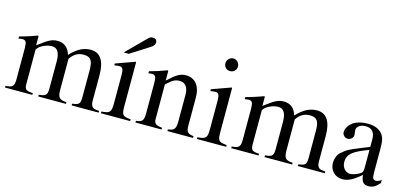

<svg xmlns="http://www.w3.org/2000/svg" viewBox="-66 -1214 3541 1677"><g transform="rotate(15 1704.0 -376.0)"><path d="M20.5 -462.9Q43.9 -468.8 63 -474.6Q82 -480.5 100.6 -486.3Q119.1 -492.2 137.2 -498.5Q155.3 -504.9 176.8 -512.7L184.6 -510.7V-426.8Q219.7 -453.1 244.1 -470.2Q268.6 -487.3 287.6 -496.6Q306.6 -505.9 322.3 -509.3Q337.9 -512.7 356.4 -512.7Q447.3 -512.7 474.6 -418Q521.5 -467.8 564.9 -490.2Q608.4 -512.7 657.2 -512.7Q787.1 -512.7 787.1 -315.4V-85Q787.1 -21.5 835.9 -18.6L864.3 -15.6V0H620.1V-15.6Q644.5 -18.6 658.7 -22.9Q672.9 -27.3 680.2 -35.6Q687.5 -43.9 689.9 -58.6Q692.4 -73.2 692.4 -97.7V-332Q692.4 -367.2 688.5 -390.6Q684.6 -414.1 674.8 -428.2Q665 -442.4 648.9 -448.7Q632.8 -455.1 609.4 -455.1Q570.3 -455.1 542 -439Q513.7 -422.9 488.3 -386.7V-105.5Q488.3 -80.1 491.7 -63Q495.1 -45.9 504.4 -35.6Q513.7 -25.4 529.3 -21Q544.9 -16.6 568.4 -15.6V0H318.4V-15.6Q341.8 -17.6 356.9 -21.5Q372.1 -25.4 380.4 -34.2Q388.7 -43 391.6 -57.6Q394.5 -72.3 394.5 -95.7V-337.9Q394.5 -455.1 322.3 -455.1Q291 -455.1 257.3 -441.4Q223.6 -427.7 204.1 -408.2Q189.5 -391.6 189.5 -388.7V-74.2Q189.5 -41 204.6 -29.3Q219.7 -17.6 264.6 -15.6V0H17.6V-15.6Q41 -16.6 56.2 -20.5Q71.3 -24.4 80.1 -33.2Q88.9 -42 92.3 -57.1Q95.7 -72.3 95.7 -94.7V-377Q95.7 -418 87.4 -433.1Q79.1 -448.2 56.6 -448.2Q46.9 -448.2 39.6 -446.8Q32.2 -445.3 20.5 -443.4Z M1066.4 -509.8V-113.3Q1066.4 -83 1068.8 -64.9Q1071.3 -46.9 1080.1 -36.6Q1088.9 -26.4 1105 -22.5Q1121.1 -18.6 1149.4 -15.6V0H884.8V-15.6Q914.1 -17.6 931.2 -22Q948.2 -26.4 957.5 -36.6Q966.8 -46.9 969.7 -64.9Q972.7 -83 972.7 -113.3V-372.1Q972.7 -409.2 964.4 -424.3Q956.1 -439.5 936.5 -439.5Q928.7 -439.5 918.5 -438.5Q908.2 -437.5 897.5 -435.5L889.6 -434.6V-451.2L1061.5 -512.7ZM939.5 -564.5 1104.5 -729.5Q1119.1 -744.1 1128.4 -750Q1137.7 -755.9 1151.4 -755.9Q1190.4 -755.9 1190.4 -719.7Q1190.4 -694.3 1156.2 -672.9L985.4 -564.5Z M1195.3 -462.9Q1241.2 -475.6 1274.9 -486.3Q1308.6 -497.1 1348.6 -512.7L1357.4 -510.7V-421.9Q1385.7 -448.2 1407.2 -465.8Q1428.7 -483.4 1446.8 -493.7Q1464.8 -503.9 1481.9 -508.3Q1499 -512.7 1518.6 -512.7Q1580.1 -512.7 1615.2 -468.8Q1650.4 -424.8 1650.4 -345.7V-89.8Q1650.4 -49.8 1664.1 -35.2Q1677.7 -20.5 1717.8 -15.6V0H1486.3V-15.6Q1506.8 -17.6 1520.5 -22.5Q1534.2 -27.3 1542.5 -38.1Q1550.8 -48.8 1553.7 -66.4Q1556.6 -84 1556.6 -110.4V-343.8Q1556.6 -451.2 1475.6 -451.2Q1461.9 -451.2 1449.2 -448.2Q1436.5 -445.3 1423.3 -438.5Q1410.2 -431.6 1395 -418.9Q1379.9 -406.2 1359.4 -387.7V-74.2Q1359.4 -43.9 1375 -31.7Q1390.6 -19.5 1433.6 -15.6V0H1197.3V-15.6Q1218.8 -17.6 1231.9 -22Q1245.1 -26.4 1252.9 -36.1Q1260.7 -45.9 1263.7 -61Q1266.6 -76.2 1266.6 -99.6V-377Q1266.6 -418 1257.8 -433.1Q1249 -448.2 1225.6 -448.2Q1208 -448.2 1195.3 -443.4Z M1934.6 -509.8V-113.3Q1934.6 -83 1937 -64.9Q1939.5 -46.9 1948.2 -36.6Q1957 -26.4 1973.1 -22.5Q1989.3 -18.6 2017.6 -15.6V0H1752.9V-15.6Q1782.2 -17.6 1799.3 -22Q1816.4 -26.4 1825.7 -36.6Q1835 -46.9 1837.9 -64.9Q1840.8 -83 1840.8 -113.3V-372.1Q1840.8 -409.2 1832.5 -424.3Q1824.2 -439.5 1804.7 -439.5Q1796.9 -439.5 1786.6 -438.5Q1776.4 -437.5 1765.6 -435.5L1757.8 -434.6V-451.2L1929.7 -512.7ZM1878.9 -761.7Q1902.3 -761.7 1918.9 -744.6Q1935.5 -727.5 1935.5 -704.1Q1935.5 -679.7 1919.4 -663.6Q1903.3 -647.5 1877.9 -647.5Q1853.5 -647.5 1837.9 -663.6Q1822.3 -679.7 1822.3 -704.1Q1822.3 -727.5 1838.9 -744.6Q1855.5 -761.7 1878.9 -761.7Z M2066.4 -462.9Q2089.8 -468.8 2108.9 -474.6Q2127.9 -480.5 2146.5 -486.3Q2165 -492.2 2183.1 -498.5Q2201.2 -504.9 2222.7 -512.7L2230.5 -510.7V-426.8Q2265.6 -453.1 2290 -470.2Q2314.5 -487.3 2333.5 -496.6Q2352.5 -505.9 2368.2 -509.3Q2383.8 -512.7 2402.3 -512.7Q2493.2 -512.7 2520.5 -418Q2567.4 -467.8 2610.8 -490.2Q2654.3 -512.7 2703.1 -512.7Q2833 -512.7 2833 -315.4V-85Q2833 -21.5 2881.8 -18.6L2910.2 -15.6V0H2666V-15.6Q2690.4 -18.6 2704.6 -22.9Q2718.8 -27.3 2726.1 -35.6Q2733.4 -43.9 2735.8 -58.6Q2738.3 -73.2 2738.3 -97.7V-332Q2738.3 -367.2 2734.4 -390.6Q2730.5 -414.1 2720.7 -428.2Q2710.9 -442.4 2694.8 -448.7Q2678.7 -455.1 2655.3 -455.1Q2616.2 -455.1 2587.9 -439Q2559.6 -422.9 2534.2 -386.7V-105.5Q2534.2 -80.1 2537.6 -63Q2541 -45.9 2550.3 -35.6Q2559.6 -25.4 2575.2 -21Q2590.8 -16.6 2614.3 -15.6V0H2364.3V-15.6Q2387.7 -17.6 2402.8 -21.5Q2418 -25.4 2426.3 -34.2Q2434.6 -43 2437.5 -57.6Q2440.4 -72.3 2440.4 -95.7V-337.9Q2440.4 -455.1 2368.2 -455.1Q2336.9 -455.1 2303.2 -441.4Q2269.5 -427.7 2250 -408.2Q2235.4 -391.6 2235.4 -388.7V-74.2Q2235.4 -41 2250.5 -29.3Q2265.6 -17.6 2310.5 -15.6V0H2063.5V-15.6Q2086.9 -16.6 2102.1 -20.5Q2117.2 -24.4 2126 -33.2Q2134.8 -42 2138.2 -57.1Q2141.6 -72.3 2141.6 -94.7V-377Q2141.6 -418 2133.3 -433.1Q2125 -448.2 2102.5 -448.2Q2092.8 -448.2 2085.4 -446.8Q2078.1 -445.3 2066.4 -443.4Z M3323.2 -117.2Q3323.2 -80.1 3330.1 -65.9Q3336.9 -51.8 3356.4 -51.8Q3378.9 -51.8 3405.3 -72.3V-43.9Q3377 -12.7 3355.5 -1Q3334 10.7 3305.7 10.7Q3271.5 10.7 3255.4 -8.3Q3239.3 -27.3 3235.4 -72.3Q3184.6 -28.3 3146.5 -8.8Q3108.4 10.7 3072.3 10.7Q3019.5 10.7 2986.8 -22.5Q2954.1 -55.7 2954.1 -108.4Q2954.1 -134.8 2964.4 -161.6Q2974.6 -188.5 2994.1 -205.1Q3011.7 -220.7 3026.9 -231.9Q3042 -243.2 3066.4 -255.4Q3090.8 -267.6 3129.9 -283.2Q3168.9 -298.8 3233.4 -325.2V-396.5Q3233.4 -442.4 3211.4 -465.8Q3189.5 -489.3 3148.4 -489.3Q3114.3 -489.3 3091.3 -473.1Q3068.4 -457 3068.4 -434.6Q3068.4 -425.8 3070.8 -412.1Q3073.2 -398.4 3073.2 -389.6Q3073.2 -370.1 3058.1 -356.4Q3043 -342.8 3023.4 -342.8Q3003.9 -342.8 2989.7 -356.9Q2975.6 -371.1 2975.6 -390.6Q2975.6 -412.1 2987.8 -434.6Q3000 -457 3021.5 -474.6Q3043.9 -494.1 3081.5 -504.9Q3119.1 -515.6 3163.1 -515.6Q3213.9 -515.6 3248.5 -498.5Q3283.2 -481.4 3301.8 -451.2Q3313.5 -431.6 3318.4 -405.8Q3323.2 -379.9 3323.2 -335.9ZM3233.4 -297.9Q3182.6 -279.3 3147 -262.2Q3111.3 -245.1 3089.4 -227.1Q3067.4 -209 3057.6 -188.5Q3047.9 -168 3047.9 -143.6V-138.7Q3047.9 -121.1 3053.7 -105Q3059.6 -88.9 3069.8 -77.1Q3080.1 -65.4 3093.8 -58.6Q3107.4 -51.8 3122.1 -51.8Q3139.6 -51.8 3161.6 -59.1Q3183.6 -66.4 3203.1 -77.1Q3222.7 -87.9 3228 -99.6Q3233.4 -111.3 3233.4 -136.7Z"/></g></svg>

Font: Jomolhari
Style: Regular
Weight: 400
Designer: Christopher J. Fynn
Foundry: Christopher  J.  Fynn (Karma Drubgy¸ Tenzin).
Version: Version alpha 0.003c 2006